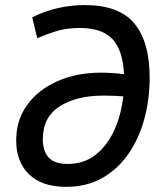

<svg xmlns="http://www.w3.org/2000/svg" viewBox="-20 -723 626 753"><path d="M239.7 9.8Q144.5 9.8 94 -39.3Q43.5 -88.4 43.5 -171.9Q43.5 -252.4 87.2 -312.3Q130.9 -372.1 206.1 -405Q281.2 -438 375.5 -438Q419.9 -438 466.3 -432.1Q461.9 -526.4 420.9 -569.8Q379.9 -613.3 293 -613.3Q241.7 -613.3 201.9 -601.1Q162.1 -588.9 126 -573.2L106.4 -655.3Q157.2 -680.2 208.7 -691.7Q260.3 -703.1 312.5 -703.1Q447.3 -703.1 507.1 -630.9Q566.9 -558.6 566.9 -418.9Q566.9 -331.1 545.2 -253.4Q523.4 -175.8 481.7 -116.7Q439.9 -57.6 379.2 -23.9Q318.4 9.8 239.7 9.8ZM463.4 -345.2Q449.2 -346.2 428.7 -347.2Q408.2 -348.1 386.2 -348.1Q280.3 -348.1 214.1 -305.9Q147.9 -263.7 147.9 -176.8Q147.9 -130.9 170.7 -105.5Q193.4 -80.1 245.6 -80.1Q310.1 -80.1 355.7 -116.5Q401.4 -152.8 428.5 -213.1Q455.6 -273.4 463.4 -345.2Z"/></svg>

Font: Cascadia Mono PL
Style: Italic
Weight: 400
Italic angle: -10°
Monospace: yes
Designer: Aaron Bell
Foundry: Saja Typeworks
Version: Version 2404.023; ttfautohint (v1.8.4)